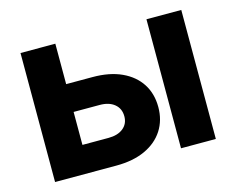

<svg xmlns="http://www.w3.org/2000/svg" viewBox="-81 -657 954 775"><g transform="rotate(-15 396.0 -269.5)"><path d="M154.8 -370.1H315.9Q386.7 -370.1 437 -346.9Q487.3 -323.7 514.2 -282.2Q541 -240.7 541 -184.6Q541 -129.9 514.2 -88.1Q487.3 -46.4 437 -23.2Q386.7 0 315.9 0H60.1V-539.1H205.6V-116.2H314.9Q353.5 -116.2 376.2 -134.5Q398.9 -152.8 398.9 -184.1Q398.9 -216.3 376.2 -235.1Q353.5 -253.9 314.9 -253.9H154.8ZM586.4 0V-539.1H731.9V0Z"/></g></svg>

Font: Inter 18pt
Style: Bold
Weight: 700
Designer: Rasmus Andersson
Foundry: rsms
Version: Version 4.001;git-66647c0bb